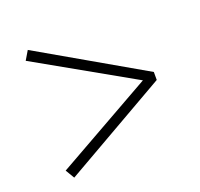

<svg xmlns="http://www.w3.org/2000/svg" viewBox="-98 -733 777 746"><g transform="rotate(-20 290.0 -360.0)"><path d="M519 -376 88 -624 66 -587 468 -360 66 -133 88 -96 519 -343Z"/></g></svg>

Font: NameLogos Serif 2
Style: Regular
Weight: 500
Version: Version 0.1